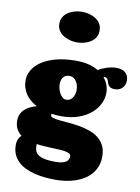

<svg xmlns="http://www.w3.org/2000/svg" viewBox="-132 -1115 1090 1492"><g transform="rotate(10 413.5 -369.0)"><path d="M412.6 -647Q468.8 -647 512.7 -635.7Q556.6 -624.5 588.9 -604Q602.5 -612.8 619.4 -620.6Q636.2 -628.4 654.5 -634.3Q672.9 -640.1 691.9 -643.6Q710.9 -647 729 -647Q749 -647 766.8 -642.3Q784.7 -637.7 797.9 -627.7Q811 -617.7 818.8 -601.6Q826.7 -585.4 826.7 -562Q826.7 -546.9 821.5 -532.5Q816.4 -518.1 806.2 -506.6Q795.9 -495.1 780.5 -488Q765.1 -481 744.6 -481Q724.1 -481 712.6 -486.8Q701.2 -492.7 694.8 -501.5Q688.5 -510.3 685.5 -520.5Q682.6 -530.8 679.2 -539.6Q675.8 -548.3 670.7 -554.2Q665.5 -560.1 654.8 -560.1Q652.3 -560.1 649.4 -559.6Q646.5 -559.1 642.6 -558.1Q664.6 -532.2 675.3 -502.4Q686 -472.7 686 -441.9Q686 -397.9 665.8 -355.2Q645.5 -312.5 605.7 -278.3Q565.9 -244.1 507.1 -223.1Q448.2 -202.1 371.6 -202.1Q332.5 -202.1 293.9 -208V-195.8Q293.9 -183.6 313.2 -178Q332.5 -172.4 363.8 -168.9Q395 -165.5 435.3 -162.4Q475.6 -159.2 517.3 -152.3Q559.1 -145.5 599.4 -132.3Q639.6 -119.1 670.9 -95.9Q702.1 -72.8 721.4 -37.1Q740.7 -1.5 740.7 50.8Q740.7 93.3 728 127.4Q715.3 161.6 692.9 188.5Q670.4 215.3 639.6 234.9Q608.9 254.4 572.8 267.1Q536.6 279.8 496.3 285.9Q456.1 292 415 292Q371.6 292 328.6 287.8Q285.6 283.7 246.6 273.7Q207.5 263.7 174.1 247.8Q140.6 231.9 116 208.3Q91.3 184.6 77.1 152.6Q63 120.6 63 79.1Q63 51.8 71.8 32.5Q80.6 13.2 94.7 1Q69.8 -17.1 55.4 -44.2Q41 -71.3 41 -110.8Q41 -137.7 50.3 -159.2Q59.6 -180.7 76.7 -197.3Q93.8 -213.9 117.9 -225.8Q142.1 -237.8 171.9 -246.1Q144.5 -259.8 122.3 -278.3Q100.1 -296.9 84.2 -319.8Q68.4 -342.8 59.6 -370.4Q50.8 -397.9 50.8 -430.2Q50.8 -470.7 72.8 -509.5Q94.7 -548.3 139.4 -578.9Q184.1 -609.4 252.2 -628.2Q320.3 -647 412.6 -647ZM494.6 92.8Q494.6 80.1 483.2 72.8Q471.7 65.4 451.9 61.5Q432.1 57.6 405.5 56.2Q378.9 54.7 348.4 53.5Q317.9 52.2 285.4 50.3Q252.9 48.3 221.7 43.9Q222.2 56.6 222.7 69.6Q223.1 82.5 227.5 95Q231.9 107.4 241.5 118.2Q251 128.9 269.3 137.2Q287.6 145.5 315.7 150.1Q343.8 154.8 385.7 154.8Q421.9 154.8 443.4 148.9Q464.8 143.1 476.3 133.8Q487.8 124.5 491.2 113.5Q494.6 102.5 494.6 92.8ZM381.8 -522Q364.3 -522 351.8 -515.9Q339.4 -509.8 331.8 -499.5Q324.2 -489.3 320.6 -475.6Q316.9 -461.9 316.9 -446.8Q316.9 -427.2 322.3 -407.5Q327.6 -387.7 337.2 -371.6Q346.7 -355.5 359.6 -345.2Q372.6 -335 387.7 -335Q404.3 -335 417 -342.5Q429.7 -350.1 438 -362.5Q446.3 -375 450.4 -390.9Q454.6 -406.7 454.6 -423.8Q454.6 -441.9 450 -459.5Q445.3 -477.1 436 -491Q426.8 -504.9 413.3 -513.4Q399.9 -522 381.8 -522ZM232.4 -908.7Q232.4 -933.1 241 -951.4Q249.5 -969.7 262.9 -983.2Q276.4 -996.6 293.7 -1005.6Q311 -1014.6 328.9 -1020Q346.7 -1025.4 363 -1027.6Q379.4 -1029.8 391.6 -1029.8Q404.3 -1029.8 421.1 -1027.6Q438 -1025.4 455.6 -1020Q473.1 -1014.6 490.2 -1005.6Q507.3 -996.6 520.8 -983.2Q534.2 -969.7 542.2 -951.4Q550.3 -933.1 550.3 -908.7Q550.3 -884.8 542.2 -866.2Q534.2 -847.7 520.8 -834.5Q507.3 -821.3 490.2 -812.3Q473.1 -803.2 455.6 -797.9Q438 -792.5 421.1 -790.3Q404.3 -788.1 391.6 -788.1Q379.4 -788.1 363 -790.3Q346.7 -792.5 328.9 -797.9Q311 -803.2 293.7 -812.3Q276.4 -821.3 262.9 -834.5Q249.5 -847.7 241 -866Q232.4 -884.3 232.4 -908.7Z"/></g></svg>

Font: Corben
Style: Bold
Weight: 700
Designer: vernon adams
Foundry: vernon adams
Version: Version 1.101; ttfautohint (v1.6)